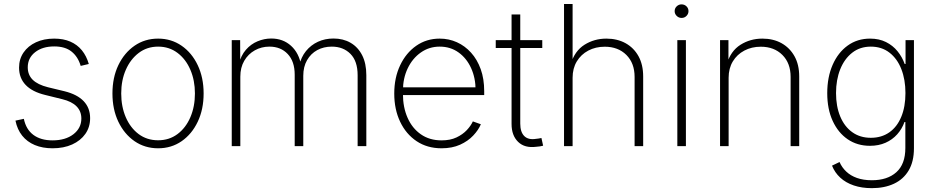

<svg xmlns="http://www.w3.org/2000/svg" viewBox="-20 -748 4787 983"><path d="M249 11.2Q197.8 11.2 158.2 -5.4Q118.7 -22 93.5 -53.5Q68.4 -85 59.1 -130.4L102.1 -139.6Q113.3 -85.4 150.9 -57.4Q188.5 -29.3 249 -29.3Q315.4 -29.3 356 -60.8Q396.5 -92.3 396.5 -141.1Q396.5 -178.7 371.8 -203.6Q347.2 -228.5 298.8 -240.2L211.9 -261.7Q145 -277.8 111.3 -313.2Q77.6 -348.6 77.6 -401.9Q77.6 -445.8 100.6 -479.2Q123.5 -512.7 164.1 -531.5Q204.6 -550.3 257.3 -550.3Q304.7 -550.3 340.1 -534.9Q375.5 -519.5 399.2 -490.5Q422.9 -461.4 434.6 -420.4L393.1 -410.6Q379.4 -457.5 346.4 -483.9Q313.5 -510.3 257.8 -510.3Q197.3 -510.3 159.7 -480.7Q122.1 -451.2 122.1 -403.3Q122.1 -364.7 147.5 -339.6Q172.9 -314.5 225.6 -301.3L310.5 -280.8Q375.5 -264.6 408.4 -230Q441.4 -195.3 441.4 -143.1Q441.4 -97.2 417 -62.5Q392.6 -27.8 349.4 -8.3Q306.2 11.2 249 11.2Z M789.6 11.2Q721.7 11.2 668.9 -25.1Q616.2 -61.5 585.9 -124.8Q555.7 -188 555.7 -269.5Q555.7 -351.1 585.9 -414.3Q616.2 -477.5 668.9 -513.9Q721.7 -550.3 789.6 -550.3Q856.9 -550.3 909.7 -513.9Q962.4 -477.5 992.4 -414.1Q1022.5 -350.6 1022.5 -269.5Q1022.5 -188 992.4 -124.8Q962.4 -61.5 909.9 -25.1Q857.4 11.2 789.6 11.2ZM789.6 -29.8Q846.2 -29.8 888.7 -61.5Q931.2 -93.3 954.6 -147.7Q978 -202.1 978 -269.5Q978 -336.4 954.6 -390.9Q931.2 -445.3 888.7 -477.3Q846.2 -509.3 789.6 -509.3Q732.9 -509.3 690.4 -477.1Q647.9 -444.8 624.3 -390.9Q600.6 -336.9 600.6 -269.5Q600.6 -202.1 624 -147.7Q647.5 -93.3 689.9 -61.5Q732.4 -29.8 789.6 -29.8Z M1166.5 0V-542.5H1209.5L1210 -417.5H1202.1Q1213.4 -463.9 1239 -493.2Q1264.6 -522.5 1298.8 -536.6Q1333 -550.8 1368.7 -550.8Q1429.2 -550.8 1470.2 -513.4Q1511.2 -476.1 1522 -412.1H1511.7Q1521.5 -455.6 1546.6 -486.6Q1571.8 -517.6 1607.9 -534.2Q1644 -550.8 1687.5 -550.8Q1737.3 -550.8 1775.1 -528.8Q1813 -506.8 1834.2 -465.1Q1855.5 -423.3 1855.5 -363.3V0H1811V-362.8Q1811 -435.1 1774.2 -472.2Q1737.3 -509.3 1678.7 -509.3Q1637.2 -509.3 1604.2 -491.5Q1571.3 -473.6 1552 -439.9Q1532.7 -406.2 1532.7 -359.9V0H1488.8V-365.7Q1488.8 -433.6 1453.1 -471.4Q1417.5 -509.3 1359.4 -509.3Q1318.4 -509.3 1284.4 -490.2Q1250.5 -471.2 1230.5 -436.8Q1210.4 -402.3 1210.4 -355.5V0Z M2240.7 11.2Q2167.5 11.2 2113 -25.1Q2058.6 -61.5 2028.6 -124.8Q1998.5 -188 1998.5 -269Q1998.5 -350.1 2028.6 -413.6Q2058.6 -477.1 2111.1 -513.7Q2163.6 -550.3 2231 -550.3Q2278.3 -550.3 2319.3 -531.7Q2360.4 -513.2 2391.8 -478.3Q2423.3 -443.4 2441.2 -393.8Q2459 -344.2 2459 -281.2V-261.2H2025.9V-300.8H2434.6L2415 -285.6Q2415 -349.1 2391.8 -399.7Q2368.7 -450.2 2327.4 -479.7Q2286.1 -509.3 2231 -509.3Q2177.2 -509.3 2134.5 -479.2Q2091.8 -449.2 2067.4 -398.2Q2043 -347.2 2043 -284.2V-266.1Q2043 -198.7 2066.7 -145Q2090.3 -91.3 2134.8 -60.3Q2179.2 -29.3 2240.7 -29.3Q2285.2 -29.3 2317.1 -44.4Q2349.1 -59.6 2370.1 -82Q2391.1 -104.5 2400.9 -126.5L2441.9 -111.8Q2429.7 -82.5 2402.8 -54Q2376 -25.4 2335.4 -7.1Q2294.9 11.2 2240.7 11.2Z M2756.3 -542.5V-502.4H2518.1V-542.5ZM2599.1 -673.8H2643.6V-115.2Q2643.6 -71.8 2664.3 -51.3Q2685.1 -30.8 2724.1 -37.1Q2730.5 -37.6 2738 -38.8Q2745.6 -40 2752 -41.5L2760.7 -2Q2752.9 0 2743.7 1.5Q2734.4 2.9 2725.6 3.4Q2666.5 11.2 2632.8 -21.5Q2599.1 -54.2 2599.1 -113.3Z M2911.6 -350.1V0H2867.7V-727.5H2911.6V-420.4H2902.3Q2922.4 -487.3 2972.4 -518.8Q3022.5 -550.3 3084.5 -550.3Q3140.1 -550.3 3182.6 -526.9Q3225.1 -503.4 3249 -460.2Q3272.9 -417 3272.9 -356.4V0H3229V-354Q3229 -424.8 3186.8 -466.8Q3144.5 -508.8 3076.2 -508.8Q3029.3 -508.8 2991.9 -489Q2954.6 -469.2 2933.1 -433.6Q2911.6 -397.9 2911.6 -350.1Z M3447.8 0V-542.5H3491.7V0ZM3469.7 -656.2Q3455.1 -656.2 3444.6 -666.5Q3434.1 -676.8 3434.1 -690.9Q3434.1 -705.6 3444.6 -715.6Q3455.1 -725.6 3469.2 -725.6Q3484.4 -725.6 3494.6 -715.6Q3504.9 -705.6 3504.9 -690.9Q3504.9 -676.8 3494.6 -666.5Q3484.4 -656.2 3469.7 -656.2Z M3710.4 -350.1V0H3666.5V-542.5H3709.5V-420.4H3701.2Q3721.2 -487.3 3771.2 -518.8Q3821.3 -550.3 3883.3 -550.3Q3939 -550.3 3981.2 -526.9Q4023.4 -503.4 4047.6 -460.2Q4071.8 -417 4071.8 -356.4V0H4027.8V-354Q4027.8 -424.8 3985.6 -466.8Q3943.4 -508.8 3875 -508.8Q3828.1 -508.8 3790.8 -489Q3753.4 -469.2 3731.9 -433.6Q3710.4 -397.9 3710.4 -350.1Z M4443.8 215.3Q4392.1 215.3 4351.1 201.4Q4310.1 187.5 4282 161.6Q4253.9 135.7 4239.7 100.1L4278.3 81.5Q4290 108.9 4312.3 130.1Q4334.5 151.4 4367.4 163.1Q4400.4 174.8 4443.8 174.8Q4523.4 174.8 4569.3 133.5Q4615.2 92.3 4615.2 9.8V-123.5H4610.8Q4598.1 -87.9 4573.5 -60.3Q4548.8 -32.7 4513.7 -17.1Q4478.5 -1.5 4434.1 -1.5Q4369.1 -1.5 4320.1 -34.9Q4271 -68.4 4243.2 -128.9Q4215.3 -189.5 4215.3 -271Q4215.3 -353 4242.9 -416Q4270.5 -479 4319.8 -514.6Q4369.1 -550.3 4434.6 -550.3Q4481 -550.3 4516.1 -532.7Q4551.3 -515.1 4575.2 -485.6Q4599.1 -456.1 4611.8 -420.4H4616.2V-542.5H4659.2V11.2Q4659.2 79.1 4632.3 124.5Q4605.5 169.9 4556.9 192.6Q4508.3 215.3 4443.8 215.3ZM4438.5 -42.5Q4493.2 -42.5 4533 -70.3Q4572.8 -98.1 4594.2 -149.7Q4615.7 -201.2 4615.7 -271.5Q4615.7 -340.3 4594.7 -394Q4573.7 -447.8 4533.9 -478.5Q4494.1 -509.3 4438.5 -509.3Q4382.8 -509.3 4343 -478Q4303.2 -446.8 4281.7 -393.1Q4260.3 -339.4 4260.3 -271.5Q4260.3 -203.6 4281.7 -151.9Q4303.2 -100.1 4343.3 -71.3Q4383.3 -42.5 4438.5 -42.5Z"/></svg>

Font: Inter 16pt ExtraLight
Style: Regular
Weight: 250
Version: Version 4.001;git-66647c0bb